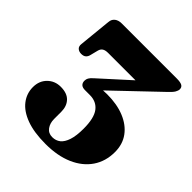

<svg xmlns="http://www.w3.org/2000/svg" viewBox="-194 -837 992 992"><g transform="rotate(45 302.0 -340.5)"><path d="M283 -364 267 -380Q276.5 -382.5 287.2 -384.2Q298 -386 310.2 -387Q322.5 -388 336 -388Q408.5 -388 462.2 -366Q516 -344 546 -303.2Q576 -262.5 576 -205.5Q576 -137.5 541.5 -87Q507 -36.5 443.5 -8.8Q380 19 292.5 19Q208 19 151.5 -2Q95 -23 66.8 -59.8Q38.5 -96.5 38.5 -143Q38.5 -188.5 67.5 -217.2Q96.5 -246 139.5 -246Q186 -246 209.2 -221.5Q232.5 -197 232.5 -156.5V-104Q232.5 -73 248 -51.8Q263.5 -30.5 292 -30.5Q318 -30.5 336.5 -45.2Q355 -60 365.5 -92.2Q376 -124.5 376 -176Q376 -253.5 349.8 -287.8Q323.5 -322 276 -322H240.5Q221.5 -322 212.5 -330.5Q203.5 -339 203.5 -354.5Q203.5 -366 208.8 -375.2Q214 -384.5 228 -397L451 -599L456.5 -542.5H188.5Q168.5 -542.5 157.5 -535.5Q146.5 -528.5 142.5 -513L131.5 -469.5Q128.5 -456.5 119.5 -448.5Q110.5 -440.5 93.5 -440.5Q77.5 -440.5 67 -449.5Q56.5 -458.5 58.5 -477L76.5 -656.5Q78 -677 92.5 -688.5Q107 -700 131 -700H532.5Q560 -700 571.8 -693.2Q583.5 -686.5 583.5 -671.5Q583.5 -661.5 576 -648.5Q568.5 -635.5 544 -613Z"/></g></svg>

Font: Fraunces ExtraBold
Style: Regular
Weight: 800
Version: Version 1.000;[b76b70a41]